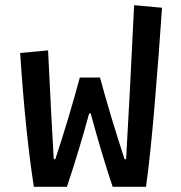

<svg xmlns="http://www.w3.org/2000/svg" viewBox="-20 -723 702 743"><path d="M58 -518 166 -528Q180 -238 188 -107H194Q243 -254 289 -423H367Q406 -278 462 -107H468Q482 -347 499 -703L607 -693Q595 -515 578.5 -318.5Q562 -122 545 0H416Q374 -125 331 -284H325Q288 -147 239 0H111Q78 -213 58 -518Z"/></svg>

Font: Athiti SemiBold
Style: Regular
Weight: 600
Designer: CadsonDemak Team
Foundry: CadsonDemak
Version: Version 1.032